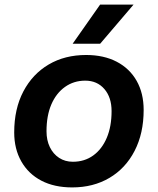

<svg xmlns="http://www.w3.org/2000/svg" viewBox="-20 -806 690 838"><path d="M295 12Q217 12 160.5 -17.5Q104 -47 73 -101.5Q42 -156 42 -228Q42 -331 82 -407Q122 -483 192.5 -524.5Q263 -566 356 -566Q433 -566 489.5 -536.5Q546 -507 576.5 -453Q607 -399 607 -326Q607 -224 567.5 -147.5Q528 -71 457.5 -29.5Q387 12 295 12ZM298 -100Q349 -100 387 -127.5Q425 -155 446 -204.5Q467 -254 467 -321Q467 -381 435.5 -417.5Q404 -454 352 -454Q302 -454 263.5 -426.5Q225 -399 204 -350Q183 -301 183 -233Q183 -194 197.5 -164Q212 -134 238 -117Q264 -100 298 -100ZM297 -615 417 -786H563L417 -615Z"/></svg>

Font: Azeret Mono Thin SemiBold
Style: Italic
Weight: 600
Italic angle: -12°
Version: Version 1.002